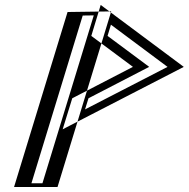

<svg xmlns="http://www.w3.org/2000/svg" viewBox="-20 -751 756 769"><path d="M400.3 -705 698 -483.1 264.2 -259.6 295.7 -361.6 530.6 -483.1 369.5 -603ZM400.3 -705 185.4 -2H61.3L275.7 -703.3ZM407.3 -678.3 387 -611.4 559.4 -483.2 308.1 -353.2 287.4 -286.4 669.2 -483.1ZM380.7 -689.8 175 -17H80.9L286.2 -688.5ZM407.3 -678.3 669.2 -483.1 287.4 -286.4 308.1 -353.2 559.4 -483.2 387 -611.4ZM380.7 -689.8 286.2 -688.5 80.9 -17H175ZM400.3 -705 369.5 -603 530.6 -483.1 295.7 -361.6 264.2 -259.6 698 -483.1ZM400.3 -705 275.7 -703.3 61.3 -2H185.4ZM424.3 -652.1 410.8 -607.2 577.5 -483.2 334.4 -357.4 320.6 -312.8 651 -483.1ZM355.6 -689.4 150 -17H105.9L311.3 -688.8ZM383.3 -731.2 716.1 -483.1 231 -233.1 269.4 -357.4 512.4 -483.2 345.7 -607.2ZM425.4 -705.3 250.6 -702.9 36.3 -2H210.4Z"/></svg>

Font: Hussar Outliner
Style: Obl
Weight: 700
Foundry: Cannot Into Space Fonts
Version: Version 0.92